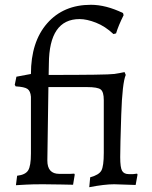

<svg xmlns="http://www.w3.org/2000/svg" viewBox="-20 -762 627 794"><path d="M530.8 -42Q533.2 -42 546.9 -43.9L548.8 -40L541 2.9L452.1 0Q412.1 0 349.1 12.2L353 -28.8Q389.2 -38.6 399.2 -56.6Q409.2 -74.7 409.2 -129.9V-348.1Q409.2 -381.8 396.7 -391.8Q384.3 -401.9 339.8 -401.9H180.2L175.8 -98.1Q175.8 -43 225.1 -43H270Q279.8 -43 287.1 -43.9L289.1 -40L282.2 2Q258.3 2 234.9 1L158.2 0Q113.3 0 87.9 1.5Q62.5 2.9 45.9 3.9L50.8 -35.2Q85 -39.1 96.4 -57.4Q107.9 -75.7 107.9 -127V-361.8Q106 -385.7 93.5 -394.3Q81.1 -402.8 44.9 -404.8L41 -411.1L47.9 -444.8L107.9 -456.1Q107.9 -588.9 175 -665.5Q242.2 -742.2 356 -742.2Q418 -742.2 488.8 -708L491.2 -699.2Q469.7 -656.2 460 -624L449.2 -621.1Q415 -653.3 377 -668.2Q338.9 -683.1 309.1 -683.1Q183.1 -683.1 182.1 -498L181.2 -452.1Q424.8 -452.1 451.4 -456.1Q478 -460 495.1 -463.9L500 -452.1Q485.8 -419.4 481.4 -287.8Q477.1 -156.2 477.1 -112.3Q477.1 -68.4 485.1 -55.2Q493.2 -42 512.2 -42Z"/></svg>

Font: Alegreya-Regular
Style: Regular
Weight: 400
Designer: Juan Pablo del Peral
Foundry: Juan Pablo del Peral
Version: Version 1.003